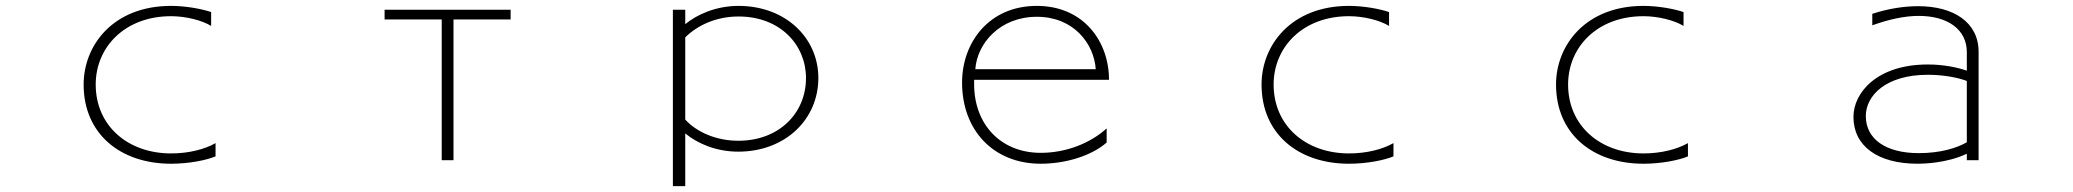

<svg xmlns="http://www.w3.org/2000/svg" viewBox="-20 -523 7040 652"><path d="M712 8V-37C675 -16 621 -2 561 -2C414 -2 305 -96 305 -236C305 -363 404 -468 561 -468C611 -468 666 -454 697 -435V-482C665 -493 610 -503 561 -503C364 -503 264 -369 264 -236C264 -68 389 33 561 33C622 33 681 21 712 8Z M1480 -457V21H1520V-457H1714V-490H1286V-457Z M2265 -490V109H2307V-70C2349 -35 2413 -8 2487 -8C2647 -8 2759 -118 2759 -258C2759 -395 2647 -503 2488 -503C2412 -503 2347 -474 2307 -441V-490ZM2307 -117V-396C2348 -437 2412 -467 2488 -467C2630 -467 2717 -370 2717 -258C2717 -139 2626 -45 2487 -45C2413 -45 2346 -74 2307 -117Z M3288 -237V-252H3746C3746 -382 3660 -503 3501 -503C3337 -503 3247 -377 3247 -243C3247 -79 3355 33 3514 33C3601 33 3688 5 3738 -39V-87C3683 -37 3601 -4 3514 -4C3379 -4 3288 -100 3288 -237ZM3701 -288H3292C3298 -375 3375 -466 3501 -466C3626 -466 3695 -375 3701 -288Z M4712 8V-37C4675 -16 4621 -2 4561 -2C4414 -2 4305 -96 4305 -236C4305 -363 4404 -468 4561 -468C4611 -468 4666 -454 4697 -435V-482C4665 -493 4610 -503 4561 -503C4364 -503 4264 -369 4264 -236C4264 -68 4389 33 4561 33C4622 33 4681 21 4712 8Z M5712 8V-37C5675 -16 5621 -2 5561 -2C5414 -2 5305 -96 5305 -236C5305 -363 5404 -468 5561 -468C5611 -468 5666 -454 5697 -435V-482C5665 -493 5610 -503 5561 -503C5364 -503 5264 -369 5264 -236C5264 -68 5389 33 5561 33C5622 33 5681 21 5712 8Z M6659 -1V21H6699V-347C6699 -448 6613 -502 6494 -502C6446 -502 6393 -494 6338 -476V-437C6396 -458 6449 -469 6496 -469C6594 -469 6659 -423 6659 -346V-283C6628 -294 6579 -304 6529 -304H6526C6355 -304 6274 -209 6274 -126C6274 -28 6355 33 6492 33C6508 33 6590 32 6659 -1ZM6659 -248V-40C6625 -20 6569 -3 6496 -3C6382 -3 6316 -52 6316 -129C6316 -199 6385 -269 6526 -269H6529C6581 -269 6631 -259 6659 -248Z"/></svg>

Font: LINE Seed JP_OTF Thin
Style: Regular
Weight: 250
Designer: LY Corporation & Fontrix & Fontworks
Version: Version 1.007